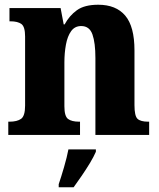

<svg xmlns="http://www.w3.org/2000/svg" viewBox="-20 -570 673 811"><path d="M15 0V-56H20Q52 -56 69 -68Q86 -80 86 -124V-416Q86 -457 70.5 -468.5Q55 -480 24 -480H20V-536H236L249 -467H253Q273 -504 305 -527Q337 -550 395 -550Q470 -550 509 -504Q548 -458 548 -357V-126Q548 -80 561 -68Q574 -56 606 -56H610V0H383V-325Q383 -389 370.5 -424.5Q358 -460 323 -460Q296 -460 280.5 -438.5Q265 -417 258.5 -381.5Q252 -346 252 -306V-121Q252 -79 267.5 -67.5Q283 -56 314 -56H318V0ZM228 208Q238 179 250.5 136Q263 93 269 61H385V71Q376 92 360 118.5Q344 145 325.5 172Q307 199 291 221H228Z"/></svg>

Font: Noto Serif SemiCondensed ExtraBold
Style: Regular
Weight: 800
Width: 4
Designer: Monotype Design Team
Foundry: Monotype Imaging Inc.
Version: Version 2.015